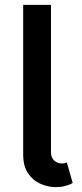

<svg xmlns="http://www.w3.org/2000/svg" viewBox="-20 -760 338 787"><path d="M75 -126V-740H189V-136Q189 -114 202 -102Q215 -90 233 -90Q245 -90 254 -94L278 -10Q249 7 209 7Q177 7 146 -6.5Q115 -20 95 -49.5Q75 -79 75 -126Z"/></svg>

Font: Parkinsans Medium
Style: Regular
Weight: 500
Designer: Red Stone, Indian Type Foundry
Foundry: Indian Type Foundry
Version: Version 1.000